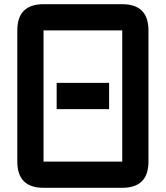

<svg xmlns="http://www.w3.org/2000/svg" viewBox="-20 -895 790 915"><path d="M187.5 0Q62.5 0 62.5 -125V-750Q62.5 -875 187.5 -875H562.5Q687.5 -875 687.5 -750V-125Q687.5 0 562.5 0ZM187.5 -125H562.5V-750H187.5ZM500 -375H250V-500H500Z"/></svg>

Font: Oldtimer
Style: Regular
Weight: 400
Designer: GGBotNet
Foundry: GGBotNet
Version: 1.00